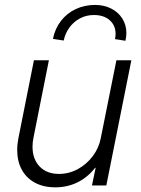

<svg xmlns="http://www.w3.org/2000/svg" viewBox="-20 -763 582 790"><path d="M417.5 0H358.4L373.5 -72.3H371.1Q341.8 -34.2 299.8 -13.2Q257.8 7.8 207.5 7.8Q159.2 7.8 123.8 -11.2Q88.4 -30.3 69.6 -64.9Q50.8 -99.6 50.8 -145.5Q50.8 -169.9 55.7 -194.3L119.6 -515.1H181.2L118.2 -198.7Q113.8 -178.2 113.8 -159.7Q113.8 -108.4 143.1 -77.9Q172.4 -47.4 222.7 -47.4Q263.7 -47.4 300 -67.1Q336.4 -86.9 361.6 -120.4Q386.7 -153.8 394.5 -193.8L459 -515.1H520.5ZM455.6 -623.5Q455.6 -658.2 431.6 -679.7Q407.7 -701.2 366.2 -701.2Q334.5 -701.2 308.3 -687Q282.2 -672.9 265.1 -648.9Q248 -625 242.2 -596.2L197.8 -603Q206.5 -646 231.2 -677.5Q255.9 -709 292 -725.8Q328.1 -742.7 371.1 -742.7Q408.2 -742.7 437.5 -727.8Q466.8 -712.9 483.4 -686.5Q500 -660.2 500 -627Q500 -612.3 496.1 -595.2L453.1 -602.1Q455.6 -614.3 455.6 -623.5Z"/></svg>

Font: Reddit Sans Chocolate Light
Style: Italic
Weight: 300
Italic angle: -11.25°
Designer: Stephen Hutchings
Version: Version 1.013